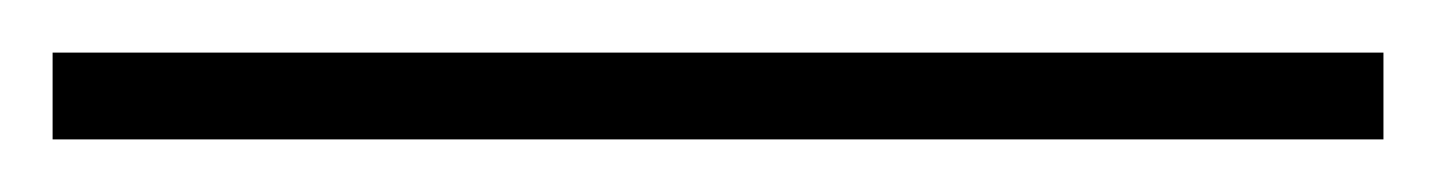

<svg xmlns="http://www.w3.org/2000/svg" viewBox="-23 -813 546 73"><path d="M503 -760H-3V-793H503Z"/></svg>

Font: Noto Sans Khmer ExtraLight
Style: Regular
Weight: 250
Version: Version 2.003